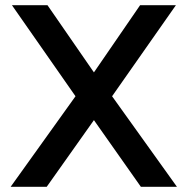

<svg xmlns="http://www.w3.org/2000/svg" viewBox="-20 -723 724 740"><path d="M412 -352 662 -3H523L342 -260L160 -3H21L271 -352L26 -703H163L342 -444L520 -703H658Z"/></svg>

Font: Kanit Cyrillic
Style: Regular
Weight: 400
Designer: Katatrad Team, Sasha Pavljenko
Foundry: CadsonDemak, Pavljenko + Design
Version: Version 1.002;Fontself Maker 3.5.7